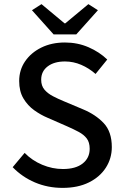

<svg xmlns="http://www.w3.org/2000/svg" viewBox="-20 -892 597 924"><path d="M281.2 12.2Q210 12.2 148.4 -13.9Q86.9 -40 41 -87.4L98.6 -156.2Q134.3 -119.6 183.1 -99.1Q231.9 -78.6 282.7 -78.6Q344.2 -78.6 377.9 -105.2Q411.6 -131.8 411.6 -175.8Q411.6 -207 397.5 -225.6Q383.3 -244.1 358.6 -257.3Q334 -270.5 302.7 -284.2L209 -325.2Q176.3 -338.9 144.8 -361.3Q113.3 -383.8 92.8 -418.2Q72.3 -452.6 72.3 -502Q72.3 -555.2 100.8 -596.9Q129.4 -638.7 179 -663.1Q228.5 -687.5 292.5 -687.5Q353.5 -687.5 406.2 -664.6Q459 -641.6 496.1 -605.5L439.9 -536.1Q408.2 -564 370.6 -580.1Q333 -596.2 292.5 -596.2Q240.7 -596.2 209.5 -572.5Q178.2 -548.8 178.2 -508.3Q178.2 -479 194.1 -460.4Q210 -441.9 234.9 -429Q259.8 -416 287.1 -404.8L379.9 -365.7Q439.9 -340.8 479 -299.6Q518.1 -258.3 518.1 -184.1Q518.1 -129.9 489.5 -85.2Q460.9 -40.5 408 -14.2Q355 12.2 281.2 12.2ZM237.8 -726.6 133.8 -842.8 179.7 -872.1 290.5 -779.8H294.4L405.3 -872.1L451.2 -842.8L347.2 -726.6Z"/></svg>

Font: Akatab SemiBold
Style: Regular
Weight: 600
Designer: SIL Global
Foundry: SIL Global
Version: Version 4.100